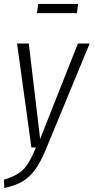

<svg xmlns="http://www.w3.org/2000/svg" viewBox="-34 -742 471 966"><path d="M353 -675.8H151.9L158.2 -722.2H358.9ZM417 -522.9 199.2 3.9Q171.4 72.3 143.3 110.8Q115.2 149.4 79.8 170.4Q44.4 191.4 -12.2 204.1L-14.2 162.1Q51.8 142.6 83.5 110.4Q115.2 78.1 147 0H124L51.8 -522.9H110.8L168 -43L357.9 -522.9Z"/></svg>

Font: Fira Sans Compressed Light
Style: Italic
Weight: 300
Width: 3
Italic angle: -8°
Designer: Carrois Corporate & Edenspiekermann AG
Foundry: Carrois Corporate GbR & Edenspiekermann AG
Version: Version 4.203;PS 004.203;hotconv 1.0.88;makeotf.lib2.5.64775